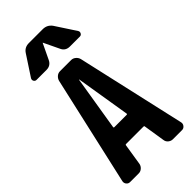

<svg xmlns="http://www.w3.org/2000/svg" viewBox="-298 -1033 1096 1096"><g transform="rotate(-45 250.0 -485.0)"><path d="M304.7 -969.7Q339.8 -969.7 360.4 -941.4L440.4 -819.3Q446.3 -809.6 440.9 -799.8Q435.5 -790 424.8 -790H344.7Q308.6 -790 294.9 -822.3L251 -914.1Q251 -915 250 -915Q249 -915 249 -914.1L205.1 -822.3Q190.4 -790 155.3 -790H75.2Q64.5 -790 59.1 -799.3Q53.7 -808.6 59.6 -819.3L139.6 -941.4Q158.2 -970.7 195.3 -969.7ZM298.8 -285.2Q302.7 -285.2 302.7 -290L249 -619.1Q249 -620.1 248 -620.1Q247.1 -620.1 247.1 -619.1L193.4 -290Q193.4 -285.2 197.3 -285.2ZM337.9 -695.3 487.3 -35.2Q490.2 -21.5 481.4 -10.7Q472.7 0 460 0H385.7Q371.1 0 358.9 -9.8Q346.7 -19.5 344.7 -35.2L324.2 -165Q324.2 -169.9 318.4 -169.9H177.7Q171.9 -169.9 171.9 -165L151.4 -35.2Q148.4 -20.5 136.7 -10.3Q125 0 110.4 0H40Q26.4 0 18.1 -10.7Q9.8 -21.5 12.7 -35.2L162.1 -695.3Q166 -710 177.7 -720.2Q189.5 -730.5 205.1 -730.5H294.9Q309.6 -730.5 321.8 -720.2Q334 -710 337.9 -695.3Z"/></g></svg>

Font: Rounded-L Mgen+ 1m bold
Style: Bold
Weight: 700
Designer: [Source Han Sans]
Ryoko NISHIZUKA  (kana & ideographs); Paul D. Hunt (Latin, Greek & Cyrillic); Wenlong ZHANG  (bopomofo
Version: Version 1.059.20150602